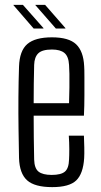

<svg xmlns="http://www.w3.org/2000/svg" viewBox="-20 -760 412 787"><path d="M262 -204H324Q325 -185 325.5 -156.5Q326 -128 325 -112Q321 -48 292.5 -20.5Q264 7 194 7Q122 7 91 -21Q60 -49 58 -112Q57 -164 56 -229Q55 -294 55.5 -361Q56 -428 58 -487Q60 -552 92 -579.5Q124 -607 193 -607Q262 -607 292 -578.5Q322 -550 325 -489Q326 -478 326 -444.5Q326 -411 326 -368.5Q326 -326 324 -286H118Q118 -242 118.5 -196.5Q119 -151 120 -106Q121 -70 138 -56.5Q155 -43 192 -43Q230 -43 246 -56.5Q262 -70 263 -106Q264 -121 264 -148.5Q264 -176 262 -204ZM193 -557Q153 -557 137 -541.5Q121 -526 120 -494Q119 -456 118.5 -417.5Q118 -379 118 -337H263Q264 -369 264.5 -401Q265 -433 264.5 -458Q264 -483 263 -494Q261 -529 244 -543Q227 -557 193 -557ZM118 -643 35 -739V-740H74L158 -645V-643ZM125 -739V-740H165L248 -645V-643H209Z"/></svg>

Font: Big Shoulders Text Light
Style: Regular
Weight: 300
Designer: Patric King
Foundry: XO Type Co
Version: Version 1.000; ttfautohint (v1.8.2)